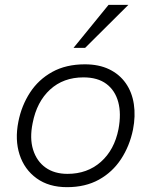

<svg xmlns="http://www.w3.org/2000/svg" viewBox="-20 -767 625 794"><path d="M257 7Q182 7 131.5 -29.5Q81 -66 61 -127.5Q41 -189 56 -264Q69 -330 104 -384Q139 -438 196 -469.5Q253 -501 331 -501Q389 -501 431.5 -480.5Q474 -460 500 -423Q526 -386 533.5 -336.5Q541 -287 530 -231Q516 -163 480.5 -109Q445 -55 389 -24Q333 7 257 7ZM259 -48Q341 -48 397 -97.5Q453 -147 470 -233Q482 -297 469 -345Q456 -393 420 -420Q384 -447 325 -447Q242 -447 187 -396.5Q132 -346 115 -258Q102 -195 117 -147.5Q132 -100 168.5 -74Q205 -48 259 -48ZM284 -569 429 -747H511L332 -569Z"/></svg>

Font: REM ExtraLight
Style: Italic
Weight: 250
Italic angle: -11°
Designer: Octavio Pardo
Foundry: Ashler Design
Version: Version 1.005;gftools[0.9.28]